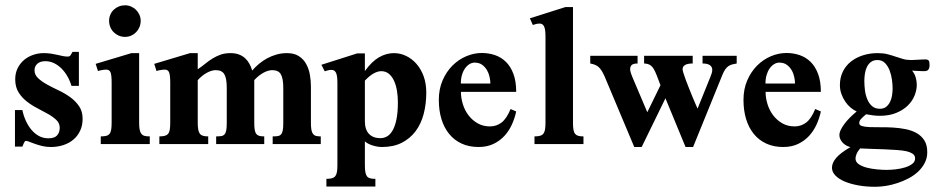

<svg xmlns="http://www.w3.org/2000/svg" viewBox="-20 -550 3578 733"><path d="M295.4 -96.7Q295.4 -71.3 286.1 -51.3Q276.9 -31.2 260.5 -17.3Q244.1 -3.4 221.9 3.9Q199.7 11.2 174.3 11.2Q156.7 11.2 141.6 7.6Q126.5 3.9 114 -0.5Q101.6 -4.9 92.5 -8.5Q83.5 -12.2 78.6 -12.2Q76.2 -12.2 74.2 -9.3Q72.3 -6.3 70.6 -2.7Q68.8 1 67.6 4.6Q66.4 8.3 65.4 9.8H37.1V-129.9H65.4Q69.3 -109.9 77.9 -90.6Q86.4 -71.3 98.9 -55.9Q111.3 -40.5 127.9 -31.2Q144.5 -22 164.6 -22Q188.5 -22 198.2 -33.4Q208 -44.9 208 -62Q208 -79.6 195.3 -91.8Q182.6 -104 163.8 -114.7Q145 -125.5 123 -136.7Q101.1 -147.9 82.3 -162.6Q63.5 -177.2 50.8 -197.5Q38.1 -217.8 38.1 -247.1Q38.1 -270.5 47.1 -289.1Q56.2 -307.6 71.3 -320.6Q86.4 -333.5 106 -340.3Q125.5 -347.2 147 -347.2Q162.1 -347.2 175 -345.2Q188 -343.3 199.2 -340.6Q210.4 -337.9 220.2 -335.9Q230 -334 239.3 -334Q246.1 -334 250.2 -340.3Q254.4 -346.7 256.8 -352.1H281.2V-222.2H252.9Q247.1 -241.7 237.1 -259Q227.1 -276.4 214.1 -289.1Q201.2 -301.8 185.8 -309.1Q170.4 -316.4 153.3 -316.4Q133.3 -316.4 122.6 -306.6Q111.8 -296.9 111.8 -281.7Q111.8 -264.2 125.5 -251.5Q139.2 -238.8 159.4 -227.5Q179.7 -216.3 203.6 -205.1Q227.5 -193.8 247.8 -179.2Q268.1 -164.6 281.7 -144.8Q295.4 -125 295.4 -96.7Z M517.1 -470.7Q517.1 -458 512.5 -446.8Q507.8 -435.5 499.8 -427.2Q491.7 -418.9 481 -414.1Q470.2 -409.2 457.5 -409.2Q444.8 -409.2 433.8 -413.8Q422.9 -418.5 414.6 -426.5Q406.2 -434.6 401.4 -446Q396.5 -457.5 396.5 -470.7Q396.5 -483.4 401.4 -494.4Q406.2 -505.4 414.6 -513.2Q422.9 -521 433.8 -525.4Q444.8 -529.8 457.5 -529.8Q469.2 -529.8 480.2 -525.1Q491.2 -520.5 499.3 -512.5Q507.3 -504.4 512.2 -493.7Q517.1 -482.9 517.1 -470.7ZM364.7 0V-29.3Q377.9 -29.3 386 -31.5Q394 -33.7 398.4 -39.3Q402.8 -44.9 404.5 -55.2Q406.2 -65.4 406.2 -81.5V-234.4Q406.2 -263.7 401.9 -273.9Q397.5 -284.2 385.7 -284.2Q379.4 -284.2 370.1 -282.7Q360.8 -281.2 354 -278.8L345.2 -306.2L481.9 -347.2H511.2V-81.1Q511.2 -64.9 513.2 -54.9Q515.1 -44.9 519.8 -39.1Q524.4 -33.2 532.2 -31.2Q540 -29.3 551.8 -29.3V0Z M1021 0V-29.3Q1032.7 -29.3 1040.5 -30.5Q1048.3 -31.7 1053 -37.1Q1057.6 -42.5 1059.6 -52.7Q1061.5 -63 1061.5 -81.5V-213.9Q1061.5 -250.5 1052.2 -266.4Q1043 -282.2 1019.5 -282.2Q1003.9 -282.2 985.6 -272.2Q967.3 -262.2 950.7 -244.1V-81.1Q950.7 -64.9 952.4 -54.7Q954.1 -44.4 958.5 -38.8Q962.9 -33.2 970.2 -31.2Q977.5 -29.3 988.8 -29.3V0H805.2V-29.3Q816.9 -29.3 824.7 -30.5Q832.5 -31.7 837.2 -37.1Q841.8 -42.5 843.8 -52.7Q845.7 -63 845.7 -81.5V-214.4Q845.7 -251 836.4 -266.6Q827.1 -282.2 803.7 -282.2Q788.1 -282.2 769.8 -272.2Q751.5 -262.2 734.9 -244.1V-81.5Q734.9 -65.4 736.8 -55.2Q738.8 -44.9 743.2 -39.3Q747.6 -33.7 755.4 -31.5Q763.2 -29.3 774.9 -29.3V0H588.4V-29.3Q601.1 -29.3 609.1 -31.5Q617.2 -33.7 621.8 -39.3Q626.5 -44.9 628.2 -55.2Q629.9 -65.4 629.9 -81.5V-234.4Q629.9 -263.7 625.5 -273.9Q621.1 -284.2 609.4 -284.2Q603 -284.2 593.3 -282.7Q583.5 -281.2 577.6 -278.8L568.8 -306.2L705.6 -347.2H734.9V-285.6Q751 -296.4 764.4 -307.4Q777.8 -318.4 792.2 -327.1Q806.6 -335.9 822.8 -341.6Q838.9 -347.2 859.9 -347.2Q877.9 -347.2 891.4 -342.3Q904.8 -337.4 914.8 -328.6Q924.8 -319.8 931.6 -307.6Q938.5 -295.4 942.9 -280.8Q954.6 -294.4 969 -306.4Q983.4 -318.4 1000 -327.4Q1016.6 -336.4 1035.6 -341.8Q1054.7 -347.2 1075.7 -347.2Q1103 -347.2 1120.6 -335.9Q1138.2 -324.7 1148.4 -306.6Q1158.7 -288.6 1162.8 -265.9Q1167 -243.2 1167 -220.2V-81.5Q1167 -65.4 1168.7 -55.2Q1170.4 -44.9 1174.8 -39.1Q1179.2 -33.2 1186.3 -31.2Q1193.4 -29.3 1204.6 -29.3V0Z M1607.4 -196.8Q1607.4 -152.8 1597.4 -114.7Q1587.4 -76.7 1566.4 -48.8Q1545.4 -21 1513.7 -4.9Q1481.9 11.2 1438.5 11.2Q1421.9 11.2 1402.8 5.4Q1383.8 -0.5 1373 -10.3V80.6Q1373 97.7 1375 107.9Q1377 118.2 1381.3 123.5Q1385.7 128.9 1393.6 130.9Q1401.4 132.8 1413.1 132.8V162.1H1226.1V132.8Q1239.3 132.8 1247.6 130.4Q1255.9 127.9 1260.3 122.1Q1264.6 116.2 1266.4 106.2Q1268.1 96.2 1268.1 80.6V-233.4Q1268.1 -262.2 1262.5 -272.7Q1256.8 -283.2 1246.1 -283.2Q1239.3 -283.2 1232.9 -281.7Q1226.6 -280.3 1219.7 -277.8L1207 -302.7L1343.8 -346.2H1373V-278.8Q1399.4 -315.4 1427 -331.3Q1454.6 -347.2 1483.9 -347.2Q1507.8 -347.2 1530 -336.7Q1552.2 -326.2 1569.6 -306.6Q1586.9 -287.1 1597.2 -259.3Q1607.4 -231.4 1607.4 -196.8ZM1499 -159.7Q1499 -181.6 1495.6 -202.9Q1492.2 -224.1 1484.6 -241Q1477.1 -257.8 1464.8 -268.1Q1452.6 -278.3 1435.5 -278.3Q1422.4 -278.3 1406.7 -269.8Q1391.1 -261.2 1373 -242.2V-87.4Q1373 -55.2 1388.7 -38.8Q1404.3 -22.5 1432.6 -22.5Q1445.3 -22.5 1457.3 -29.1Q1469.2 -35.6 1478.5 -51.3Q1487.8 -66.9 1493.4 -93.5Q1499 -120.1 1499 -159.7Z M1950.7 -124.5Q1945.3 -99.1 1934.3 -74.7Q1923.3 -50.3 1905.8 -31.2Q1888.2 -12.2 1863.8 -0.5Q1839.4 11.2 1807.1 11.2Q1771 11.2 1742.7 -1.7Q1714.4 -14.6 1694.8 -38.6Q1675.3 -62.5 1665.3 -95.5Q1655.3 -128.4 1655.3 -168.9Q1655.3 -210 1669.7 -243.2Q1684.1 -276.4 1707.3 -299.6Q1730.5 -322.8 1759.8 -335.2Q1789.1 -347.7 1819.3 -347.7Q1845.7 -347.7 1869.6 -339.6Q1893.6 -331.5 1911.6 -313.7Q1929.7 -295.9 1940.2 -267.6Q1950.7 -239.3 1950.7 -199.2H1739.7Q1739.7 -175.8 1747.1 -152.1Q1754.4 -128.4 1768.8 -109.6Q1783.2 -90.8 1803.7 -79.1Q1824.2 -67.4 1850.6 -67.4Q1875 -67.4 1894.5 -82Q1914.1 -96.7 1929.2 -133.8ZM1852.1 -231Q1852.1 -242.2 1849.1 -256.1Q1846.2 -270 1839.1 -282.2Q1832 -294.4 1820.6 -302.7Q1809.1 -311 1792 -311Q1782.2 -311 1772.7 -305.4Q1763.2 -299.8 1755.6 -289.3Q1748 -278.8 1743.7 -263.9Q1739.3 -249 1739.3 -231Z M2020.5 0V-29.3Q2033.7 -29.3 2042 -31.7Q2050.3 -34.2 2054.7 -40Q2059.1 -45.9 2060.8 -55.9Q2062.5 -65.9 2062.5 -81.5V-410.2Q2062.5 -439 2056.9 -449.5Q2051.3 -460 2040.5 -460Q2033.7 -460 2027.1 -458.5Q2020.5 -457 2014.2 -454.6L2002.9 -480L2138.2 -522.9H2167.5V-81.5Q2167.5 -64.5 2169.4 -54.2Q2171.4 -43.9 2176 -38.6Q2180.7 -33.2 2188.2 -31.2Q2195.8 -29.3 2207.5 -29.3V0Z M2792.5 -307.6Q2783.7 -306.2 2775.9 -304.2Q2768.1 -302.2 2761.5 -297.9Q2754.9 -293.5 2749.3 -285.9Q2743.7 -278.3 2738.3 -265.1L2626 11.2H2597.2L2520.5 -174.8L2429.7 11.2H2401.4L2288.6 -257.3Q2283.2 -269.5 2278.1 -278.1Q2272.9 -286.6 2266.8 -292.7Q2260.7 -298.8 2252.4 -302.2Q2244.1 -305.7 2233.4 -307.6V-336.9H2414.1V-307.6Q2398.4 -307.6 2392.1 -302.2Q2385.7 -296.9 2385.7 -285.2Q2385.7 -279.8 2388.4 -271.7Q2391.1 -263.7 2393.6 -257.3L2451.2 -121.6L2501.5 -224.6Q2493.2 -246.6 2487.3 -262Q2481.4 -277.3 2475.3 -287.4Q2469.2 -297.4 2460.9 -302.2Q2452.6 -307.1 2439 -307.6V-336.9H2624.5V-307.6Q2585.9 -307.6 2585.9 -285.2Q2585.9 -281.2 2589.4 -270.3Q2592.8 -259.3 2598.1 -244.9Q2603.5 -230.5 2610.1 -213.9Q2616.7 -197.3 2623 -181.9Q2629.4 -166.5 2634.8 -154.1Q2640.1 -141.6 2643.1 -135.3L2692.4 -257.3Q2695.3 -264.2 2697.3 -271Q2699.2 -277.8 2699.2 -283.7Q2699.2 -294.4 2690.4 -301Q2681.6 -307.6 2662.1 -307.6V-336.9H2792.5Z M3113.8 -124.5Q3108.4 -99.1 3097.4 -74.7Q3086.4 -50.3 3068.8 -31.2Q3051.3 -12.2 3026.9 -0.5Q3002.4 11.2 2970.2 11.2Q2934.1 11.2 2905.8 -1.7Q2877.4 -14.6 2857.9 -38.6Q2838.4 -62.5 2828.4 -95.5Q2818.4 -128.4 2818.4 -168.9Q2818.4 -210 2832.8 -243.2Q2847.2 -276.4 2870.4 -299.6Q2893.6 -322.8 2922.9 -335.2Q2952.1 -347.7 2982.4 -347.7Q3008.8 -347.7 3032.7 -339.6Q3056.6 -331.5 3074.7 -313.7Q3092.8 -295.9 3103.3 -267.6Q3113.8 -239.3 3113.8 -199.2H2902.8Q2902.8 -175.8 2910.2 -152.1Q2917.5 -128.4 2931.9 -109.6Q2946.3 -90.8 2966.8 -79.1Q2987.3 -67.4 3013.7 -67.4Q3038.1 -67.4 3057.6 -82Q3077.1 -96.7 3092.3 -133.8ZM3015.1 -231Q3015.1 -242.2 3012.2 -256.1Q3009.3 -270 3002.2 -282.2Q2995.1 -294.4 2983.6 -302.7Q2972.2 -311 2955.1 -311Q2945.3 -311 2935.8 -305.4Q2926.3 -299.8 2918.7 -289.3Q2911.1 -278.8 2906.7 -263.9Q2902.3 -249 2902.3 -231Z M3528.8 -302.2Q3528.8 -290.5 3524.4 -284.4Q3520 -278.3 3507.8 -278.3Q3502.9 -278.3 3496.6 -278.6Q3490.2 -278.8 3483.6 -279.1Q3477.1 -279.3 3471.2 -279.8Q3465.3 -280.3 3461.9 -280.3Q3471.2 -270 3475.6 -255.4Q3480 -240.7 3480 -226.6Q3480 -205.6 3471.2 -184.3Q3462.4 -163.1 3444.8 -146.2Q3427.2 -129.4 3400.9 -118.7Q3374.5 -107.9 3339.4 -107.9Q3326.2 -107.9 3312.7 -109.6Q3299.3 -111.3 3286.6 -113.8Q3276.9 -106 3268.6 -97.4Q3260.3 -88.9 3260.3 -80.1Q3260.3 -71.8 3271.5 -68.6Q3282.7 -65.4 3301 -64.7Q3319.3 -64 3342.5 -64.2Q3365.7 -64.5 3390.1 -63Q3414.6 -61.5 3437.7 -56.9Q3460.9 -52.2 3479.2 -42Q3497.6 -31.7 3508.8 -14.2Q3520 3.4 3520 30.8Q3520 53.2 3510.5 71.8Q3501 90.3 3485.1 105.2Q3469.2 120.1 3448.7 130.9Q3428.2 141.6 3406.2 148.9Q3384.3 156.2 3362.1 159.7Q3339.8 163.1 3321.3 163.1Q3286.6 163.1 3256.6 157.7Q3226.6 152.3 3204.3 142.8Q3182.1 133.3 3169.2 119.9Q3156.2 106.4 3156.2 90.3Q3156.2 71.8 3172.4 52.7Q3188.5 33.7 3226.6 11.7Q3207 6.3 3195.8 -6.8Q3184.6 -20 3184.6 -34.2Q3184.6 -43.9 3190.2 -55.2Q3195.8 -66.4 3204.8 -78.4Q3213.9 -90.3 3225.8 -102.1Q3237.8 -113.8 3250.5 -124.5Q3239.3 -129.4 3227.8 -138.9Q3216.3 -148.4 3207.3 -161.6Q3198.2 -174.8 3192.4 -190.9Q3186.5 -207 3186.5 -225.1Q3186.5 -253.4 3197.5 -276.1Q3208.5 -298.8 3228 -314.5Q3247.6 -330.1 3273.9 -338.6Q3300.3 -347.2 3330.6 -347.2Q3352.1 -347.2 3368.2 -343Q3384.3 -338.9 3398.4 -334Q3412.6 -329.1 3426.8 -325Q3440.9 -320.8 3458.5 -320.8Q3463.4 -320.8 3470.5 -321.3Q3477.5 -321.8 3485.1 -322Q3492.7 -322.3 3500 -322.8Q3507.3 -323.2 3512.2 -323.2Q3522 -323.2 3525.4 -318.8Q3528.8 -314.5 3528.8 -302.2ZM3387.7 -212.9Q3387.7 -226.6 3385.3 -245.1Q3382.8 -263.7 3376.5 -280.5Q3370.1 -297.4 3358.9 -309.1Q3347.7 -320.8 3329.6 -320.8Q3314.9 -320.8 3305.2 -313.5Q3295.4 -306.2 3289.8 -294.7Q3284.2 -283.2 3282 -269Q3279.8 -254.9 3279.8 -241.2Q3279.8 -223.6 3282.2 -204.8Q3284.7 -186 3291.3 -170.4Q3297.9 -154.8 3309.3 -144.8Q3320.8 -134.8 3339.4 -134.8Q3354 -134.8 3363.3 -142.3Q3372.6 -149.9 3378.2 -161.4Q3383.8 -172.9 3385.7 -186.5Q3387.7 -200.2 3387.7 -212.9ZM3473.6 54.7Q3473.6 43.5 3464.4 37.1Q3455.1 30.8 3442.4 27.8Q3428.2 24.4 3404.8 22.7Q3381.3 21 3355.7 20Q3330.1 19 3305.4 18.3Q3280.8 17.6 3263.7 16.6Q3253.4 28.8 3249.8 38.6Q3246.1 48.3 3246.1 55.2Q3246.1 68.4 3258.5 76.9Q3271 85.4 3289.3 90.1Q3307.6 94.7 3328.1 96.7Q3348.6 98.6 3364.3 98.6Q3380.9 98.6 3399.9 96.4Q3418.9 94.2 3435.3 89.1Q3451.7 84 3462.6 75.7Q3473.6 67.4 3473.6 54.7Z"/></svg>

Font: Scheherazade
Style: Bold
Weight: 700
Version: Version 2.100 (build 932/914)